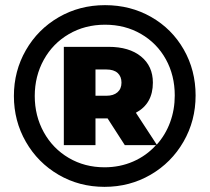

<svg xmlns="http://www.w3.org/2000/svg" viewBox="-20 -723 815 746"><path d="M740 -352Q740 -254 693 -172.5Q646 -91 565 -44Q484 3 386 3Q288 3 207.5 -44Q127 -91 80.5 -172Q34 -253 34 -350Q34 -447 80.5 -528Q127 -609 208 -656Q289 -703 388 -703Q487 -703 567.5 -657Q648 -611 694 -530.5Q740 -450 740 -352ZM659 -352Q659 -430 624.5 -492.5Q590 -555 528 -591Q466 -627 388 -627Q310 -627 247.5 -590.5Q185 -554 150 -490.5Q115 -427 115 -350Q115 -273 150 -209.5Q185 -146 247 -109.5Q309 -73 386 -73Q446 -73 497.5 -95.5Q549 -118 586 -159H465L398 -263H351V-159H228V-541H402Q482 -541 528 -503.5Q574 -466 574 -402Q574 -320 508 -285L589 -161Q623 -199 641 -248Q659 -297 659 -352ZM394 -351Q421 -351 436.5 -364.5Q452 -378 452 -402Q452 -426 437 -439.5Q422 -453 394 -453H351V-351Z"/></svg>

Font: CMG Sans ExtraBold
Style: Regular
Weight: 800
Designer: Julieta Ulanovsky
Foundry: Julieta Ulanovsky
Version: Version 7.200